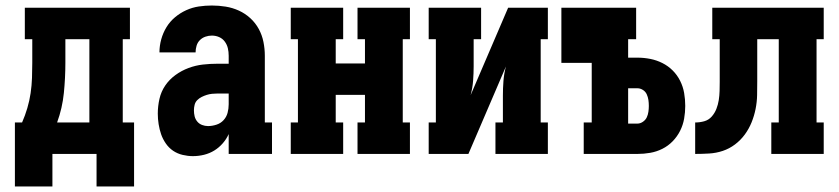

<svg xmlns="http://www.w3.org/2000/svg" viewBox="-20 -558 3040 696"><path d="M34 118V-114H60Q71 -139 79 -166Q87 -193 91 -220.5Q95 -248 96 -275.5Q97 -303 97 -331V-416H70V-530H451V-416H425V-114H466V118H330V0H170V118ZM187 -114H304V-416H217V-331Q217 -276 211.5 -221Q206 -166 187 -114Z M679 8Q661 8 642 3.5Q623 -1 607.5 -11.5Q592 -22 581 -38Q570 -54 564 -71.5Q558 -89 555 -108Q552 -127 552 -146Q552 -173 558 -199.5Q564 -226 579 -248Q594 -270 616 -286Q638 -302 663.5 -311.5Q689 -321 715.5 -324Q742 -327 769 -327H809V-356Q809 -370 806 -383Q803 -396 795 -407Q787 -418 774.5 -423.5Q762 -429 748 -429Q736 -429 724.5 -425Q713 -421 704.5 -412.5Q696 -404 692.5 -392Q689 -380 689 -368H558Q558 -392 564.5 -415.5Q571 -439 583.5 -459.5Q596 -480 614.5 -495.5Q633 -511 655 -521Q677 -531 700.5 -534.5Q724 -538 748 -538Q773 -538 798 -534Q823 -530 846 -519.5Q869 -509 887.5 -492Q906 -475 918 -453Q930 -431 935 -406Q940 -381 940 -356V-114H966V0H809V-72Q801 -54 787.5 -38.5Q774 -23 757 -12.5Q740 -2 720 3Q700 8 679 8ZM734 -101Q749 -101 764.5 -106Q780 -111 790.5 -122.5Q801 -134 805 -149Q809 -164 809 -180V-219H769Q759 -219 749 -218Q739 -217 729.5 -214Q720 -211 711 -206.5Q702 -202 695 -195Q688 -188 685.5 -178Q683 -168 683 -158Q683 -147 685.5 -136.5Q688 -126 695 -117.5Q702 -109 712.5 -105Q723 -101 734 -101Z M1034 0V-114H1060V-416H1034V-530H1224V-416H1197V-328H1303V-416H1276V-530H1466V-416H1440V-114H1466V0H1276V-114H1303V-214H1197V-114H1224V0Z M1534 0V-114H1560V-416H1534V-530H1724V-416H1697V-318Q1697 -292 1695 -265.5Q1693 -239 1686 -213L1822 -530H1966V-416H1940V-114H1966V0H1776V-114H1803V-212Q1803 -238 1805 -264.5Q1807 -291 1814 -317L1678 0Z M2096 0V-114H2125V-330H2015V-530H2286V-416H2257V-349H2291Q2314 -349 2337 -344.5Q2360 -340 2381 -329.5Q2402 -319 2418.5 -302.5Q2435 -286 2445.5 -265Q2456 -244 2460 -221Q2464 -198 2464 -174Q2464 -151 2460 -128Q2456 -105 2445.5 -84Q2435 -63 2418.5 -46Q2402 -29 2381 -18.5Q2360 -8 2337 -4Q2314 0 2291 0ZM2257 -110H2291Q2301 -110 2310.5 -116.5Q2320 -123 2324.5 -132.5Q2329 -142 2330.5 -153Q2332 -164 2332 -174Q2332 -185 2330.5 -195.5Q2329 -206 2324.5 -216Q2320 -226 2310.5 -232Q2301 -238 2291 -238H2257Z M2500 0V-114Q2517 -114 2533 -118.5Q2549 -123 2560 -135.5Q2571 -148 2577 -163.5Q2583 -179 2585.5 -195Q2588 -211 2588.5 -228Q2589 -245 2589 -261V-262Q2589 -262 2589 -262Q2589 -262 2589 -262V-263Q2589 -263 2589 -263Q2589 -263 2589 -263V-416H2562V-530H2966V-416H2940V-114H2966V0H2776V-114H2803V-416H2725V-264Q2725 -238 2724.5 -213Q2724 -188 2719 -163Q2714 -138 2704.5 -114.5Q2695 -91 2680 -70.5Q2665 -50 2644.5 -34.5Q2624 -19 2600 -11Q2576 -3 2550.5 -1.5Q2525 0 2500 0Z"/></svg>

Font: Iosevka Slab Heavy
Style: Regular
Weight: 900
Monospace: yes
Designer: Belleve Invis
Foundry: Belleve Invis
Version: Version 11.1.0; ttfautohint (v1.8.3)